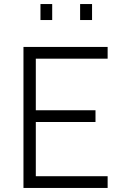

<svg xmlns="http://www.w3.org/2000/svg" viewBox="-20 -929 612 949"><path d="M96 0V-697H512V-639H157V-384H452V-326H157V-58H512V0ZM180 -830V-909H238V-830ZM376 -830V-909H435V-830Z"/></svg>

Font: TitilliumText22L Lt
Style: Thin
Weight: 300
Designer: Campivisivi
Foundry: Campivisivi
Version: 1.000